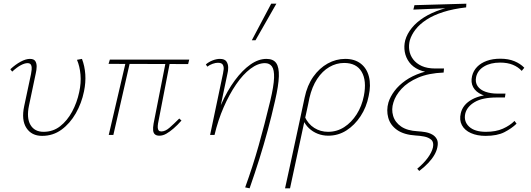

<svg xmlns="http://www.w3.org/2000/svg" viewBox="-20 -731 2876 1040"><path d="M208 5Q151 5 123 -38Q95 -81 111 -156L148 -330Q150 -340 151.5 -354Q153 -368 148.5 -378.5Q144 -389 129 -389Q114 -389 93 -378Q72 -367 46 -343L36 -356Q64 -382 92 -397Q120 -412 142 -412Q164 -412 171.5 -399.5Q179 -387 178.5 -369.5Q178 -352 174 -335L137 -159Q123 -92 145 -54.5Q167 -17 216 -17Q267 -17 305.5 -47Q344 -77 370.5 -126Q397 -175 409 -232Q420 -282 416 -327Q412 -372 397 -407L424 -412Q439 -373 442 -328.5Q445 -284 435 -236Q422 -172 390.5 -117Q359 -62 313 -28.5Q267 5 208 5Z M843 4Q828 4 819.5 -3Q811 -10 809.5 -24.5Q808 -39 812 -62L880 -407H903L836 -62Q834 -49 834.5 -39.5Q835 -30 839.5 -24.5Q844 -19 854 -19Q875 -19 898 -39Q921 -59 951 -89L963 -78Q941 -53 920 -35Q899 -17 880.5 -6.5Q862 4 843 4ZM569 0 664 -407H687L594 0ZM999 -384 568 -385 575 -408H1005Z M1308 284Q1329 226 1347 170Q1365 114 1381 57.5Q1397 1 1412.5 -59Q1428 -119 1444 -185Q1463 -265 1464.5 -309Q1466 -353 1453 -371Q1440 -389 1415 -389Q1377 -389 1336.5 -358.5Q1296 -328 1259 -274Q1222 -220 1191.5 -150Q1161 -80 1142 0H1122Q1144 -89 1177.5 -164.5Q1211 -240 1252 -295.5Q1293 -351 1336.5 -381.5Q1380 -412 1423 -412Q1460 -412 1476 -389.5Q1492 -367 1490.5 -317.5Q1489 -268 1470 -186Q1451 -102 1430 -24.5Q1409 53 1385 129.5Q1361 206 1332 289ZM1118 0 1188 -333Q1190 -342 1191.5 -355.5Q1193 -369 1187 -380Q1181 -391 1160 -391Q1148 -391 1132 -385.5Q1116 -380 1103 -370L1095 -382Q1111 -396 1132 -404Q1153 -412 1171 -412Q1197 -412 1206.5 -398Q1216 -384 1216 -365Q1216 -346 1212 -332L1142 0ZM1344 -513 1449 -711H1477L1364 -513Z M1524 289Q1538 226 1550.5 168Q1563 110 1575.5 52Q1588 -6 1601.5 -68.5Q1615 -131 1630 -202Q1644 -269 1677 -315.5Q1710 -362 1755 -387Q1800 -412 1850 -412Q1901 -412 1934 -386.5Q1967 -361 1978.5 -315.5Q1990 -270 1977 -211Q1965 -150 1933 -101.5Q1901 -53 1856.5 -24.5Q1812 4 1758 4Q1728 4 1701 -6.5Q1674 -17 1653 -37Q1632 -57 1620 -86L1630 -100Q1649 -59 1682.5 -38Q1716 -17 1757 -17Q1805 -17 1844.5 -42.5Q1884 -68 1912 -112Q1940 -156 1951 -212Q1967 -294 1939 -342Q1911 -390 1844 -390Q1802 -390 1764 -368Q1726 -346 1698 -303.5Q1670 -261 1656 -200Q1653 -184 1649.5 -168Q1646 -152 1640 -124Q1634 -96 1623 -46.5Q1612 3 1595 84Q1578 165 1551 289Z M2251 195 2240 183Q2275 154 2297 124Q2319 94 2325 68Q2331 39 2316 26Q2301 13 2277.5 8.5Q2254 4 2232 3Q2168 -1 2131 -27Q2094 -53 2083 -93.5Q2072 -134 2084 -176Q2094 -208 2117 -238.5Q2140 -269 2176 -294.5Q2212 -320 2263 -337Q2314 -354 2378 -358L2374 -338H2332Q2283 -338 2249.5 -353Q2216 -368 2197 -393.5Q2178 -419 2172.5 -450Q2167 -481 2175 -513Q2185 -548 2210.5 -579.5Q2236 -611 2276 -636.5Q2316 -662 2371 -680Q2426 -698 2495 -705L2505 -691Q2435 -683 2381.5 -666Q2328 -649 2290.5 -624.5Q2253 -600 2231 -571.5Q2209 -543 2200 -513Q2193 -486 2197 -459Q2201 -432 2218 -409.5Q2235 -387 2264.5 -373.5Q2294 -360 2338 -360H2385L2383 -338Q2302 -335 2245 -310.5Q2188 -286 2155 -250Q2122 -214 2111 -176Q2099 -139 2109.5 -103.5Q2120 -68 2153 -45.5Q2186 -23 2242 -20Q2261 -19 2282.5 -15.5Q2304 -12 2321 -2.5Q2338 7 2346.5 23.5Q2355 40 2349 67Q2345 87 2333 108Q2321 129 2300.5 151Q2280 173 2251 195ZM2219 -679 2225 -703 2506 -711 2505 -691Z M2610 5Q2565 5 2531 -10Q2497 -25 2482 -53Q2467 -81 2476 -118Q2487 -165 2537 -192.5Q2587 -220 2671 -220L2669 -204Q2623 -204 2590 -218.5Q2557 -233 2543 -259Q2529 -285 2537 -319Q2544 -348 2564.5 -369Q2585 -390 2617 -401.5Q2649 -413 2690 -413Q2734 -413 2766.5 -399.5Q2799 -386 2820 -364L2806 -347Q2787 -368 2758 -380Q2729 -392 2689 -392Q2637 -392 2602 -371Q2567 -350 2559 -314Q2553 -285 2567 -264.5Q2581 -244 2609.5 -234Q2638 -224 2674 -224H2718L2715 -203H2671Q2593 -203 2551 -178Q2509 -153 2500 -115Q2491 -73 2521 -45Q2551 -17 2612 -17Q2666 -17 2704 -34Q2742 -51 2767 -76L2778 -61Q2751 -35 2712 -15Q2673 5 2610 5Z"/></svg>

Font: Ysabeau Office Thin
Style: Italic
Weight: 250
Italic angle: -12°
Designer: Christian Thalmann (Catharsis Fonts)
Version: Version 2.001;gftools[0.9.30]; featfreeze: tnum,lnum,ss02